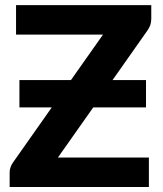

<svg xmlns="http://www.w3.org/2000/svg" viewBox="-20 -746 650 766"><path d="M583.5 -670.5Q583.5 -646 569 -625.5L429 -426.5H562.5V-317.5H352L211 -117.5H574V0H18.5V-58.5Q18.5 -69 22.2 -79.2Q26 -89.5 32 -98L186.5 -317.5H57.5V-426.5H263L391 -608H44V-725.5H583.5Z"/></svg>

Font: Lato 2
Style: Regular
Weight: 800
Designer: Lukasz Dziedzic with Adam Twardoch and Botio Nikoltchev
Foundry: tyPoland Lukasz Dziedzic
Version: Version 2.015; 2015-08-06; http://www.latofonts.com/